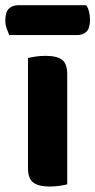

<svg xmlns="http://www.w3.org/2000/svg" viewBox="-44 -698 360 726"><path d="M61.8 -277.6H210.2V-1Q200.8 1.5 182.9 4.4Q164.9 7.3 144 7.3Q101.5 7.3 81.6 -7.9Q61.8 -23.1 61.8 -62.2ZM210.2 -230.4H61.8V-478.5Q71.3 -481.2 89.3 -484Q107.3 -486.8 128.2 -486.8Q171.4 -486.8 190.8 -471.9Q210.2 -457.1 210.2 -417.1ZM247.6 -565.4H-9.1Q-13.1 -575.2 -18.5 -589.7Q-23.9 -604.2 -23.9 -620.2Q-23.9 -652.4 -10.3 -665.4Q3.2 -678.3 25.6 -678.3H281.7Q288.8 -669.3 292.5 -654.3Q296.3 -639.4 296.3 -623.5Q296.3 -591.3 283.2 -578.4Q270.2 -565.4 247.6 -565.4Z"/></svg>

Font: Baloo Bhaijaan 2
Style: Regular
Weight: 400
Designer: Sanskriti Dholi, Noopur Datye and Ek Type
Foundry: Ek Type
Version: Version 1.701